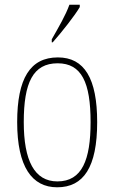

<svg xmlns="http://www.w3.org/2000/svg" viewBox="-20 -786 486 816"><path d="M200 -619V-606H204C243 -650 299 -721 319 -756V-766H275C259 -721 230 -672 200 -619ZM223 10C335 10 393 -75 393 -267C393 -452 339 -542 226 -542C108 -542 53 -452 53 -267C53 -77 116 10 223 10ZM224 -15C126 -15 81 -104 81 -267C81 -434 120 -517 225 -517C327 -517 365 -435 365 -267C365 -107 329 -15 224 -15Z"/></svg>

Font: Noto Serif Georgian Condensed Thin
Style: Regular
Weight: 100
Width: 3
Designer: Monotype Design Team, Akaki Razmadze
Foundry: Google LLC
Version: Version 2.003